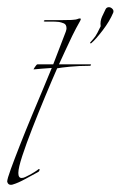

<svg xmlns="http://www.w3.org/2000/svg" viewBox="-20 -504 336 534"><path d="M10 10Q2 10 0 1Q0 -6 10 -33.5Q20 -61 35.5 -100.5Q51 -140 68.5 -182Q86 -224 101 -259.5Q116 -295 124 -315Q110 -314 96 -313Q82 -312 74 -311Q72 -310 77 -317.5Q82 -325 84 -325H128L163 -416Q165 -422 165 -425Q165 -436 157.5 -439Q150 -442 144 -443Q134 -444 125 -444Q116 -444 105 -444Q101 -444 102 -446Q103 -448 106 -448H149Q166 -448 179 -448.5Q192 -449 198 -452Q208 -455 203 -446Q191 -425 181 -404.5Q171 -384 161 -362L144 -325H231Q234 -325 233 -323Q232 -321 230 -321Q200 -321 174.5 -318.5Q149 -316 139 -314Q124 -280 105.5 -235.5Q87 -191 70 -147.5Q53 -104 42 -70.5Q31 -37 31 -23Q31 -9 40 -9Q45 -9 50 -11.5Q55 -14 59 -16Q67 -20 75 -25Q83 -30 88 -34H89Q90 -34 90 -33.5Q90 -33 90 -33Q90 -27 85 -25Q72 -18 51 -6.5Q30 5 16 9Q14 10 10 10ZM234 -384Q233 -383 231.5 -383.5Q230 -384 231 -386Q241 -397 245.5 -403.5Q250 -410 260 -431Q258 -445 264 -458Q270 -471 274 -479Q277 -484 283 -484Q288 -484 292.5 -479.5Q297 -475 295 -469Q285 -445 265.5 -419.5Q246 -394 234 -384Z"/></svg>

Font: Explora
Style: Regular
Weight: 400
Designer: Robert E. Leuschke
Foundry: Robert E. Leuschke
Version: Version 1.010